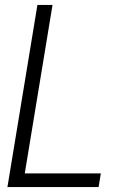

<svg xmlns="http://www.w3.org/2000/svg" viewBox="-20 -755 540 775"><path d="M10 0 131 -735H192L80 -55H387L378 0Z"/></svg>

Font: Iosevka Light Oblique
Style: Regular
Weight: 300
Italic angle: -9°
Monospace: yes
Designer: Belleve Invis
Foundry: Belleve Invis
Version: Version 32.5.0; ttfautohint (v1.8.4)